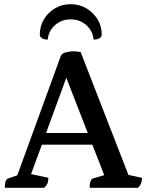

<svg xmlns="http://www.w3.org/2000/svg" viewBox="-20 -901 704 921"><path d="M3 0Q3 -40 19 -45L63 -60L271 -631Q276 -645 296 -650Q316 -655 330 -655Q348 -655 367 -651L596 -62L661 -48Q661 -33 657 -22Q653 -11 641 0H410Q410 -40 426 -45L480 -61L423 -207H181L129 -66L212 -48Q212 -33 208 -22Q204 -11 191 0ZM201 -263H401L298 -528ZM319 -881Q278 -881 244.5 -861.5Q211 -842 191 -809Q171 -776 171 -735Q171 -724 181.5 -717.5Q192 -711 209 -711Q213 -753 244 -780.5Q275 -808 319 -808Q363 -808 394 -780.5Q425 -753 429 -711Q446 -711 457 -717.5Q468 -724 468 -735Q468 -776 447.5 -809Q427 -842 393.5 -861.5Q360 -881 319 -881Z"/></svg>

Font: Petrona SemiBold
Style: Regular
Weight: 600
Designer: Ringo R. Seeber
Foundry: Ringo R. Seeber
Version: Version 2.001; ttfautohint (v1.8.3)